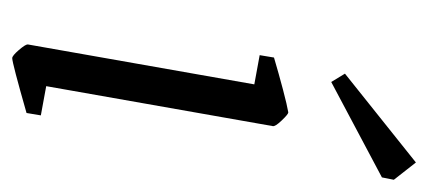

<svg xmlns="http://www.w3.org/2000/svg" viewBox="-218 -490 717 322"><g transform="rotate(90 141.0 -329.5)"><path d="M55 -17 122 -397 73 -406 77 -430Q104 -438 130.5 -445Q157 -452 169 -454Q172 -454 182.5 -443Q193 -432 192 -428L125 -48L174 -39L170 -15Q86 9 78 9Q74 9 64.5 -2Q55 -13 55 -17ZM104 -549 253 -668 282 -631 278 -611 118 -526Z"/></g></svg>

Font: Grenze Light
Style: Italic
Weight: 300
Italic angle: -10°
Designer: Renata Polastri
Foundry: Omnibus-Type
Version: Version 1.002; ttfautohint (v1.8)